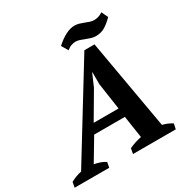

<svg xmlns="http://www.w3.org/2000/svg" viewBox="-239 -1037 1158 1197"><g transform="rotate(-30 340.0 -438.0)"><path d="M205 0H-44L-37 -38Q-19 -48 1 -55.5Q21 -63 41 -67L437 -712H510L623 -67Q642 -63 660.5 -55Q679 -47 692 -38L684 0H376L383 -38Q404 -48 427.5 -55.5Q451 -63 472 -67L448 -226H227L132 -67Q153 -64 174 -56.5Q195 -49 212 -38ZM261 -291H440L412 -482V-568H410L372 -480ZM669 -817Q637 -785 609 -768.5Q581 -752 545 -752Q526 -752 509.5 -757.5Q493 -763 477 -769Q461 -775 446 -780.5Q431 -786 415 -786Q401 -786 384.5 -780.5Q368 -775 352 -761L324 -808Q400 -876 459 -876Q477 -876 493.5 -871Q510 -866 525 -860Q540 -854 555 -849Q570 -844 586 -844Q599 -844 615 -848.5Q631 -853 647 -864Z"/></g></svg>

Font: PT Serif
Style: Bold Italic
Weight: 700
Italic angle: -12°
Designer: A.Korolkova, O.Umpeleva, V.Yefimov
Foundry: ParaType Ltd
Version: Version 1.000W OFL